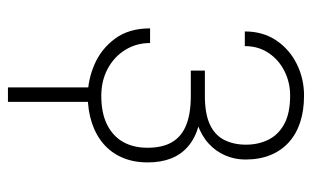

<svg xmlns="http://www.w3.org/2000/svg" viewBox="-172 -407 790 486"><g transform="rotate(90 223.0 -164.0)"><path d="M225.6 -258.3H158.7V-287.6H222.7Q268.1 -287.6 295.2 -300.3Q322.3 -313 334.2 -336.7Q346.2 -360.4 346.2 -391.6Q346.2 -422.9 333.7 -448.2Q321.3 -473.6 293.9 -488.5Q266.6 -503.4 221.7 -503.4Q188.5 -503.4 159.9 -489Q131.3 -474.6 114 -448.7Q96.7 -422.9 96.7 -388.7H59.6Q59.6 -434.6 82.3 -468.3Q105 -502 142.1 -520.3Q179.2 -538.6 221.7 -538.6Q259.8 -538.6 289.6 -528.8Q319.3 -519 340.3 -500Q361.3 -481 372.6 -453.4Q383.8 -425.8 383.8 -390.1Q383.8 -363.3 373.5 -339.4Q363.3 -315.4 343.3 -297.1Q323.2 -278.8 293.7 -268.6Q264.2 -258.3 225.6 -258.3ZM158.7 -280.8H225.6Q267.6 -280.8 298.8 -271.7Q330.1 -262.7 350.6 -245.1Q371.1 -227.5 381.1 -201.9Q391.1 -176.3 391.1 -143.1Q391.1 -106.9 378.9 -78.6Q366.7 -50.3 344.2 -31Q321.8 -11.7 290.8 -1.5Q259.8 8.8 222.7 8.8Q182.6 8.8 143.3 -8.1Q104 -24.9 77.9 -60.1Q51.8 -95.2 51.8 -148.9H88.9Q88.9 -114.3 106.2 -86.2Q123.5 -58.1 153.8 -41.7Q184.1 -25.4 222.7 -25.4Q266.1 -25.4 295.4 -40Q324.7 -54.7 339.4 -80.8Q354 -106.9 354 -142.1Q354 -180.7 339.6 -204.8Q325.2 -229 296.1 -240.5Q267.1 -252 222.7 -252H158.7ZM237.8 -13.7V210.9H201.2V-13.7Z"/></g></svg>

Font: Roboto Condensed ExtraLight
Style: Regular
Weight: 250
Designer: Christian Robertson
Foundry: Google
Version: Version 3.008; 2023